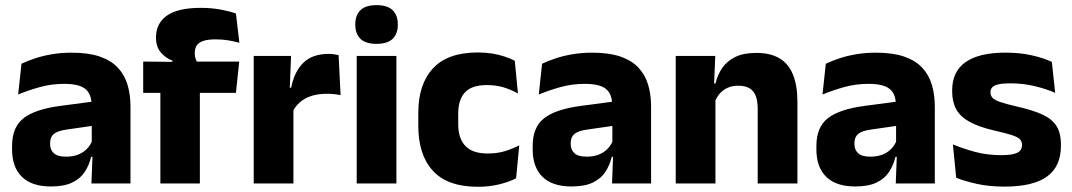

<svg xmlns="http://www.w3.org/2000/svg" viewBox="-20 -707 4132 740"><path d="M332.4 0 337.1 -123 333.6 -130.7V-284L332.7 -303.9Q332.7 -345.1 308.5 -364.5Q284.3 -383.8 227.8 -383.8Q178.3 -383.8 133.8 -371.4Q89.3 -359 50 -342.8L62.8 -461.4Q86.3 -472.5 115.7 -482.3Q145.2 -492.1 180.6 -498Q215.9 -504 256.4 -504Q321 -504 364.6 -489Q408.1 -474 434 -446.4Q460 -418.8 471.4 -380.6Q482.9 -342.5 482.9 -296.4V0ZM176 11.7Q102.4 11.7 64.5 -25.4Q26.5 -62.6 26.5 -131V-144.3Q26.5 -217.1 71.1 -251.7Q115.8 -286.3 213.3 -299L345.3 -316.5L354.3 -224.6L237.3 -207.7Q201.8 -202.8 187.5 -190.8Q173.1 -178.8 173.1 -155.4V-151.8Q173.1 -129.5 187.6 -116.4Q202.1 -103.2 234.1 -103.2Q262 -103.2 282.1 -111.5Q302.3 -119.8 315.4 -133.8Q328.6 -147.7 335.1 -164.4L356.6 -102.7H331.3Q323.6 -70.3 306.7 -44.5Q289.8 -18.6 258.4 -3.5Q227.1 11.7 176 11.7Z M753.7 -676.7Q794.1 -676.7 828.8 -670.4Q863.6 -664 889.3 -655.1L902.6 -542.2Q882.3 -547.7 859.9 -551.5Q837.6 -555.3 811.1 -555.3Q779.4 -555.3 761.8 -548.7Q744.2 -542.2 737.4 -530.3Q730.6 -518.4 730.6 -502.1V-500.8Q730.6 -489 734.2 -479.4Q737.9 -469.8 743 -461.4L644.2 -458V-473.3Q618.1 -483.5 599.7 -505.1Q581.3 -526.7 581.3 -560.8V-563.3Q581.3 -616.9 623.2 -646.8Q665.2 -676.7 753.7 -676.7ZM598.1 0V-426.6H750.3V0ZM531.9 -349.2V-469.7L663.8 -468.5L721.9 -469.7H902L889.3 -349.2Z M1107.9 -276 1066 -368.9H1102.2Q1113.9 -430 1148.7 -464.6Q1183.4 -499.3 1246.8 -499.3Q1257.9 -499.3 1267.2 -497.9Q1276.6 -496.5 1285 -494.6L1292.7 -340.2Q1282.1 -342.8 1268 -344.2Q1253.9 -345.6 1239.5 -345.6Q1190.5 -345.6 1157.1 -327.3Q1123.7 -309 1107.9 -276ZM957.9 0V-491.4H1101.8L1095.5 -334.7L1110.9 -332.5V0Z M1354.8 0V-491.4H1507.8V0ZM1431.3 -538Q1388.7 -538 1369.1 -557.6Q1349.4 -577.3 1349.4 -610.9V-614.3Q1349.4 -648 1369.1 -667.6Q1388.7 -687.2 1431.3 -687.2Q1473.6 -687.2 1493.4 -667.6Q1513.2 -648 1513.2 -614.3V-610.9Q1513.2 -576.8 1493.4 -557.4Q1473.6 -538 1431.3 -538Z M1822.1 12.9Q1705.1 12.9 1648.7 -48.5Q1592.2 -109.9 1592.2 -221.7V-272.7Q1592.2 -382.2 1648.7 -443.5Q1705.2 -504.8 1821.7 -504.8Q1851.4 -504.8 1877.5 -500.6Q1903.6 -496.3 1925.5 -488.9Q1947.4 -481.6 1964 -472.8L1976.3 -346.6Q1952 -360.5 1922.6 -369.8Q1893.2 -379.1 1856 -379.1Q1798.1 -379.1 1772.1 -351Q1746.1 -323 1746.1 -270V-227.3Q1746.1 -173.4 1773.7 -144.4Q1801.2 -115.4 1859.5 -115.4Q1896.1 -115.4 1925.3 -124.2Q1954.5 -133 1981.2 -146.8L1969.2 -20Q1943.1 -6.2 1905 3.3Q1867 12.9 1822.1 12.9Z M2338.9 0 2343.6 -123 2340.1 -130.7V-284L2339.2 -303.9Q2339.2 -345.1 2315 -364.5Q2290.8 -383.8 2234.3 -383.8Q2184.8 -383.8 2140.3 -371.4Q2095.8 -359 2056.5 -342.8L2069.3 -461.4Q2092.8 -472.5 2122.2 -482.3Q2151.7 -492.1 2187.1 -498Q2222.4 -504 2262.9 -504Q2327.5 -504 2371.1 -489Q2414.6 -474 2440.5 -446.4Q2466.5 -418.8 2477.9 -380.6Q2489.4 -342.5 2489.4 -296.4V0ZM2182.5 11.7Q2108.9 11.7 2071 -25.4Q2033 -62.6 2033 -131V-144.3Q2033 -217.1 2077.6 -251.7Q2122.3 -286.3 2219.8 -299L2351.8 -316.5L2360.8 -224.6L2243.8 -207.7Q2208.3 -202.8 2194 -190.8Q2179.6 -178.8 2179.6 -155.4V-151.8Q2179.6 -129.5 2194.1 -116.4Q2208.6 -103.2 2240.6 -103.2Q2268.5 -103.2 2288.6 -111.5Q2308.8 -119.8 2321.9 -133.8Q2335.1 -147.7 2341.6 -164.4L2363.1 -102.7H2337.8Q2330.1 -70.3 2313.2 -44.5Q2296.3 -18.6 2264.9 -3.5Q2233.6 11.7 2182.5 11.7Z M2900.3 0V-288.8Q2900.3 -315.9 2893.4 -335.6Q2886.4 -355.4 2869.9 -366Q2853.4 -376.7 2825 -376.7Q2801.4 -376.7 2783.4 -368.2Q2765.4 -359.8 2753.3 -345.6Q2741.2 -331.4 2734.9 -313.5L2711.3 -385H2737.5Q2745.3 -418.5 2763.6 -445.1Q2781.9 -471.7 2813.8 -487.4Q2845.8 -503.1 2894.9 -503.1Q2949.9 -503.1 2984.9 -481.9Q3019.9 -460.7 3036.6 -418.7Q3053.4 -376.6 3053.4 -313.3V0ZM2584.4 0V-491.4H2736.7L2731.6 -368.6L2737.4 -354.2V0Z M3432.4 0 3437.1 -123 3433.6 -130.7V-284L3432.7 -303.9Q3432.7 -345.1 3408.5 -364.5Q3384.3 -383.8 3327.8 -383.8Q3278.3 -383.8 3233.8 -371.4Q3189.3 -359 3150 -342.8L3162.8 -461.4Q3186.3 -472.5 3215.7 -482.3Q3245.2 -492.1 3280.6 -498Q3315.9 -504 3356.4 -504Q3421 -504 3464.6 -489Q3508.1 -474 3534 -446.4Q3560 -418.8 3571.4 -380.6Q3582.9 -342.5 3582.9 -296.4V0ZM3276 11.7Q3202.4 11.7 3164.5 -25.4Q3126.5 -62.6 3126.5 -131V-144.3Q3126.5 -217.1 3171.1 -251.7Q3215.8 -286.3 3313.3 -299L3445.3 -316.5L3454.3 -224.6L3337.3 -207.7Q3301.8 -202.8 3287.5 -190.8Q3273.1 -178.8 3273.1 -155.4V-151.8Q3273.1 -129.5 3287.6 -116.4Q3302.1 -103.2 3334.1 -103.2Q3362 -103.2 3382.1 -111.5Q3402.3 -119.8 3415.4 -133.8Q3428.6 -147.7 3435.1 -164.4L3456.6 -102.7H3431.3Q3423.6 -70.3 3406.7 -44.5Q3389.8 -18.6 3358.4 -3.5Q3327.1 11.7 3276 11.7Z M3851.4 12.2Q3792.8 12.2 3745.8 1.9Q3698.9 -8.5 3665.4 -21.9L3652.6 -150.4Q3691 -134.4 3737.7 -121.7Q3784.5 -109 3839 -109Q3882.7 -109 3900.8 -118.3Q3918.9 -127.6 3918.9 -147.1V-149Q3918.9 -162.7 3909.8 -171.3Q3900.7 -179.8 3877.7 -187Q3854.8 -194.2 3813.8 -203.5Q3752.3 -217.8 3716.5 -237.7Q3680.6 -257.6 3665.2 -286.2Q3649.8 -314.8 3649.8 -354.5V-358.6Q3649.8 -431.6 3701.9 -467.9Q3754 -504.1 3855 -504.1Q3912 -504.1 3957.6 -493.6Q4003.2 -483 4034 -468.4L4046.8 -349.2Q4011.2 -364.8 3966.9 -375.3Q3922.6 -385.8 3874.1 -385.8Q3844.5 -385.8 3827.7 -381.9Q3810.9 -377.9 3804.2 -370.3Q3797.5 -362.8 3797.5 -352.1V-350.3Q3797.5 -338.4 3805.4 -329.9Q3813.3 -321.4 3834.7 -313.9Q3856.1 -306.5 3896.2 -297.2Q3957.8 -283.5 3995.9 -266.3Q4033.9 -249.2 4051.5 -221.9Q4069 -194.7 4069 -149.3V-144.9Q4069 -65.4 4015.5 -26.6Q3962 12.2 3851.4 12.2Z"/></svg>

Font: Anek Gujarati Medium
Style: Regular
Weight: 500
Designer: Mrunmayee Ghaisas (Gujarati), Yesha Goshar (Latin)
Foundry: Ek Type
Version: Version 1.003